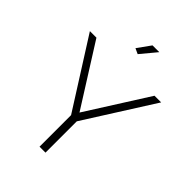

<svg xmlns="http://www.w3.org/2000/svg" viewBox="-258 -1040 1162 1162"><g transform="rotate(45 323.5 -458.5)"><path d="M19 -710H75L323 -317L572 -710H629L349 -268V0H298V-270ZM406 -917 322 -816 287 -832 348 -917Z"/></g></svg>

Font: Raleway
Style: Light
Weight: 300
Designer: Matt McInerney, Pablo Impallari, Rodrigo Fuenzalida
Foundry: Matt McInerney, Pablo Impallari, Rodrigo Fuenzalida
Version: Version 3.000